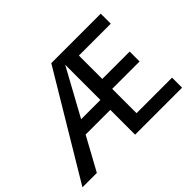

<svg xmlns="http://www.w3.org/2000/svg" viewBox="-138 -904 1150 1150"><g transform="rotate(-45 437.5 -329.0)"><path d="M-7 0 387 -658H475L115 0ZM191 -210 237 -294H489V-210ZM489 -291V-375H768V-291ZM439 0V-658H806V-573H536V-85H837V0Z"/></g></svg>

Font: Ysabeau SemiBold
Style: Regular
Weight: 600
Designer: Christian Thalmann (Catharsis Fonts)
Version: Version 2.000;gftools[0.9.27.dev2+g8671c4b]